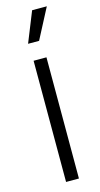

<svg xmlns="http://www.w3.org/2000/svg" viewBox="-116 -771 421 808"><g transform="rotate(-15 94.0 -367.5)"><path d="M66 0V-528H122V0ZM110 -603H62L115 -735H179Z"/></g></svg>

Font: Bricolage Grotesque 24pt Condensed ExtraLight
Style: Regular
Weight: 250
Width: 3
Designer: Mathieu Triay
Foundry: Atelier Triay
Version: Version 1.001;gftools[0.9.33.dev8+g029e19f]